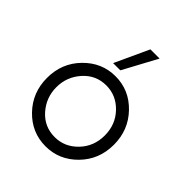

<svg xmlns="http://www.w3.org/2000/svg" viewBox="-196 -816 945 945"><g transform="rotate(45 277.0 -343.5)"><path d="M43 -235.8Q43 -338.9 112.1 -409.4Q181.2 -480 275.9 -480Q372.1 -480 440.4 -408.9Q508.8 -337.9 508.8 -235.8Q508.8 -132.8 439.9 -62.5Q371.1 7.8 275.9 7.8Q179.7 7.8 111.3 -63Q43 -133.8 43 -235.8ZM275.9 -56.2Q344.7 -56.2 394.8 -108.2Q444.8 -160.2 444.8 -236.1Q444.8 -312 395 -364Q345.2 -416 275.9 -416Q204.1 -416 156 -362.1Q107.9 -308.1 107.9 -236.1Q107.9 -164.1 155.5 -110.1Q203.1 -56.2 275.9 -56.2ZM221.7 -517.1 303.7 -694.8H367.7L272 -517.1Z"/></g></svg>

Font: CMU Bright
Style: Roman
Weight: 500
Version: Version 0.7.0